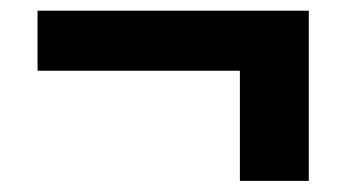

<svg xmlns="http://www.w3.org/2000/svg" viewBox="-20 -443 640 352"><path d="M419.8 -111.4V-313.3H48.8V-423.4H546.1V-111.4Z"/></svg>

Font: Anaheim
Style: Regular
Weight: 400
Designer: Vernon Adams
Foundry: Vernon Adams
Version: Version 2.001